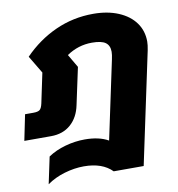

<svg xmlns="http://www.w3.org/2000/svg" viewBox="-110 -627 863 933"><g transform="rotate(-10 321.0 -161.0)"><path d="M83 96Q120 71 168.5 57.5Q217 44 265 44Q336 44 381 70L463 -316Q468 -339 468 -353Q468 -384 448 -398.5Q428 -413 381 -413Q313 -413 256 -374L294 -309L255 -127Q243 -68 204.5 -34Q166 0 107 0H-25L1 -127H42Q65 -127 74 -134.5Q83 -142 88 -165L119 -312L67 -399Q137 -471 224.5 -510.5Q312 -550 411 -550Q482 -550 535.5 -527.5Q589 -505 618 -465Q647 -425 647 -372Q647 -355 642 -330L525 221H377Q329 172 238 172Q191 172 142 186.5Q93 201 55 228Z"/></g></svg>

Font: Prompt
Style: Bold Italic
Weight: 700
Italic angle: -12°
Designer: Katatrad Team
Foundry: CadsonDemak
Version: Version 1.001